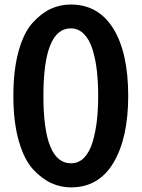

<svg xmlns="http://www.w3.org/2000/svg" viewBox="-20 -810 626 849"><path d="M171.9 -385.7Q171.9 -87.9 293.9 -87.9Q328.1 -87.9 352.1 -112.8Q376 -137.7 389.2 -181.2Q402.3 -224.6 408.2 -274.9Q414.1 -325.2 414.1 -385.7Q414.1 -447.3 408.2 -498.5Q402.3 -549.8 388.7 -592.8Q375 -635.7 350.6 -660.2Q326.2 -684.6 293 -684.6Q171.9 -684.6 171.9 -385.7ZM39.1 -385.7Q39.1 -500 62 -583Q85 -666 124 -709Q163.1 -752 204.6 -771Q246.1 -790 293 -790Q415 -790 481 -683.6Q546.9 -577.1 546.9 -385.7Q546.9 -200.2 481.9 -90.8Q417 18.6 293.9 18.6Q249 18.6 207.5 0Q166 -18.6 126.5 -61Q86.9 -103.5 63 -187Q39.1 -270.5 39.1 -385.7Z"/></svg>

Font: Gothic A1
Style: Bold
Weight: 700
Version: Version 2.50